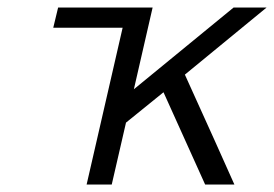

<svg xmlns="http://www.w3.org/2000/svg" viewBox="-20 -492 731 512"><path d="M122 -418 135 -472H387L337 -254L603 -472H691L473 -293Q566 -88 605 0H527L416 -246L316 -165L278 0H211L307 -418Z"/></svg>

Font: Coval
Style: ExtraLight Italic
Weight: 200
Foundry: Context Ltd
Version: Version 001.000